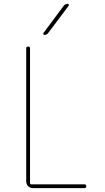

<svg xmlns="http://www.w3.org/2000/svg" viewBox="-20 -970 540 990"><path d="M209 -790Q205.1 -790 203.6 -793.5Q202.1 -796.9 204.1 -799.8L308.6 -940.4Q316.4 -950.2 329.1 -950.2Q333 -950.2 334.5 -946.8Q335.9 -943.4 334 -940.4L228.5 -799.8Q220.7 -790 209 -790ZM150.4 0Q135.7 0 125.5 -9.8Q115.2 -19.5 115.2 -35.2V-719.7Q115.2 -729.5 125 -730Q134.8 -730.5 134.8 -719.7V-25.4Q134.8 -20.5 139.6 -19.5H415Q424.8 -19.5 424.8 -9.8Q424.8 0 415 0Z"/></svg>

Font: Rounded-L Mgen+ 2m thin
Style: Regular
Weight: 100
Designer: [Source Han Sans]
Ryoko NISHIZUKA  (kana & ideographs); Paul D. Hunt (Latin, Greek & Cyrillic); Wenlong ZHANG  (bopomofo
Version: Version 1.059.20150602